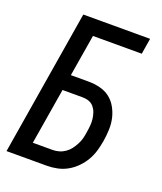

<svg xmlns="http://www.w3.org/2000/svg" viewBox="-136 -824 772 913"><g transform="rotate(20 250.0 -367.5)"><path d="M6 0 127 -735H465L452 -655H205L170 -444H259Q289 -444 317.5 -437Q346 -430 367.5 -413.5Q389 -397 403 -372.5Q417 -348 423.5 -320.5Q430 -293 429 -263Q428 -233 423 -203Q419 -178 411.5 -152Q404 -126 390.5 -102.5Q377 -79 357 -58.5Q337 -38 313 -24.5Q289 -11 262.5 -5.5Q236 0 210 0ZM110 -80H210Q226 -80 242 -84.5Q258 -89 272.5 -99Q287 -109 297.5 -123Q308 -137 316 -152.5Q324 -168 328 -184Q332 -200 334 -216Q337 -233 338.5 -250Q340 -267 338 -283Q336 -299 331 -314Q326 -329 316 -341Q306 -353 291 -358.5Q276 -364 259 -364H157Z"/></g></svg>

Font: Iosevka Term Curly Md Obl
Style: Regular
Weight: 500
Italic angle: -9°
Designer: Belleve Invis
Foundry: Belleve Invis
Version: Version 32.3.0